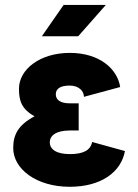

<svg xmlns="http://www.w3.org/2000/svg" viewBox="-20 -732 551 766"><path d="M292 -587.4 402.3 -712.4H233.9L147 -587.4ZM258.3 -319.8C222.2 -319.8 202.6 -332.5 202.6 -356C202.6 -378.9 222.2 -390.6 258.3 -390.6C293.9 -390.6 314.9 -369.1 314.9 -345.7L459.5 -384.8C448.2 -457.5 377 -521 258.3 -521C139.2 -521 55.7 -455.1 55.7 -377.9C55.7 -330.1 65.9 -296.9 117.7 -268.1C52.2 -232.9 32.7 -194.3 32.7 -141.6C32.7 -57.1 126 13.2 258.3 13.2C382.3 13.2 462.9 -44.4 478.5 -129.4L347.7 -165.5C340.8 -132.3 312.5 -117.2 258.3 -117.2C203.6 -117.2 178.7 -137.2 178.7 -164.1C178.7 -190.9 203.6 -211.4 258.3 -211.4H293.9V-319.8Z"/></svg>

Font: Giphurs ExtraBold
Style: Regular
Weight: 800
Version: Version 1.000